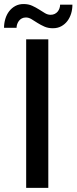

<svg xmlns="http://www.w3.org/2000/svg" viewBox="-38 -908 370 928"><path d="M195.5 0H88.5V-718H195.5ZM206.5 -836.5Q218 -836.5 226.5 -840.8Q235 -845 240.8 -852Q246.5 -859 249.5 -867.8Q252.5 -876.5 252.5 -885.5H312Q312 -863 305.8 -842.5Q299.5 -822 287.5 -806.2Q275.5 -790.5 258 -781Q240.5 -771.5 217.5 -771.5Q194.5 -771.5 176.5 -779.5Q158.5 -787.5 143.2 -797.2Q128 -807 114.5 -815.2Q101 -823.5 87.5 -823.5Q76 -823.5 67.5 -819Q59 -814.5 53.5 -807.2Q48 -800 45 -791Q42 -782 42 -773.5H-18.5Q-18.5 -796 -12.2 -816.8Q-6 -837.5 6.2 -853.5Q18.5 -869.5 36 -879Q53.5 -888.5 76 -888.5Q99.5 -888.5 117.5 -880.2Q135.5 -872 150.8 -862.2Q166 -852.5 179.2 -844.5Q192.5 -836.5 206.5 -836.5Z"/></svg>

Font: Lato 2
Style: Regular
Weight: 500
Designer: Lukasz Dziedzic with Adam Twardoch and Botio Nikoltchev
Foundry: tyPoland Lukasz Dziedzic
Version: Version 2.015; 2015-08-06; http://www.latofonts.com/